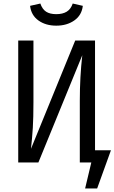

<svg xmlns="http://www.w3.org/2000/svg" viewBox="-20 -918 647 1085"><path d="M150 -885 208 -898Q219 -866 240.5 -852Q262 -838 298 -838Q334 -838 357 -852Q380 -866 391 -898L448 -885Q442 -832 400 -802.5Q358 -773 298 -773Q238 -773 197 -802.5Q156 -832 150 -885ZM607 -69 529 147H461L496 0H431V-349Q431 -482 445 -606L197 0H83V-689H169V-340Q169 -254 165.5 -196.5Q162 -139 155 -77L405 -689H517V-69Z"/></svg>

Font: FiraDG Mono
Style: Regular
Weight: 400
Designer: Carrois Corporate & Edenspiekermann AG
Foundry: Carrois Corporate GbR & Edenspiekermann AG
Version: Version 3.206